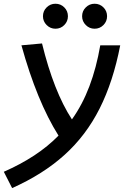

<svg xmlns="http://www.w3.org/2000/svg" viewBox="-62 -755 668 1006"><path d="M1.5 230.5 -42 145Q45.9 106.4 117.2 59.6Q188.5 12.7 244.6 -44.4Q131.3 -224.6 50.3 -517.6L158.2 -527.3Q219.7 -275.4 314.9 -129.4Q370.1 -207 406.5 -303.2Q442.9 -399.4 463.4 -517.6H567.9Q531.2 -327.6 460 -186.3Q388.7 -44.9 276.1 56.6Q163.6 158.2 1.5 230.5ZM228.5 -604.5Q201.7 -604.5 182.4 -623.8Q163.1 -643.1 163.1 -669.9Q163.1 -697.3 182.4 -716.3Q201.7 -735.4 228.5 -735.4Q255.9 -735.4 274.9 -716.3Q293.9 -697.3 293.9 -669.9Q293.9 -643.1 274.9 -623.8Q255.9 -604.5 228.5 -604.5ZM433.6 -604.5Q406.7 -604.5 387.5 -623.8Q368.2 -643.1 368.2 -669.9Q368.2 -697.3 387.5 -716.3Q406.7 -735.4 433.6 -735.4Q460.9 -735.4 480 -716.3Q499 -697.3 499 -669.9Q499 -643.1 480 -623.8Q460.9 -604.5 433.6 -604.5Z"/></svg>

Font: CaskaydiaCove NFP
Style: Italic
Weight: 400
Italic angle: -10°
Designer: Aaron Bell
Foundry: Saja Typeworks
Version: Version 2111.001; VTT 6.35;Nerd Fonts 3.1.1